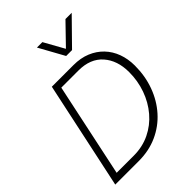

<svg xmlns="http://www.w3.org/2000/svg" viewBox="-263 -1054 1175 1175"><g transform="rotate(-45 325.0 -466.0)"><path d="M25 0 174 -698H361Q423 -698 471.5 -678Q520 -658 554.5 -622Q589 -586 607 -537Q625 -488 625 -430Q625 -340 596.5 -262Q568 -184 515.5 -125Q463 -66 390 -33Q317 0 228 0ZM82 -45H230Q306 -45 369 -75.5Q432 -106 477.5 -159.5Q523 -213 547.5 -282Q572 -351 572 -427Q572 -528 517 -590.5Q462 -653 359 -653H211ZM279 -932H326L399 -801L526 -932H580L420 -769H369Z"/></g></svg>

Font: Azeret Mono Thin Thin
Style: Italic
Weight: 250
Italic angle: -12°
Version: Version 1.002